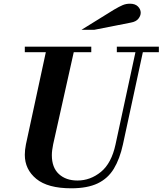

<svg xmlns="http://www.w3.org/2000/svg" viewBox="-20 -1006 878 1037"><path d="M365 11Q238 11 176 -40Q114 -91 114 -170Q114 -183 115.5 -197Q117 -211 120 -226L234 -754H385L267 -226Q264 -211 262 -196Q260 -181 260 -168Q260 -101 298 -66Q336 -31 398 -31Q468 -31 525 -77.5Q582 -124 604 -226L718 -754H758L644 -226Q627 -148 595 -95Q563 -42 507.5 -15.5Q452 11 365 11ZM114 -724V-754H473V-724ZM611 -724V-754H838V-724ZM420 -845 596 -954Q625 -971 643 -978.5Q661 -986 682 -986Q710 -986 725 -971Q740 -956 740 -937Q740 -921 727.5 -905Q715 -889 687 -884L489 -845Z"/></svg>

Font: Libre Bodoni
Style: Italic
Weight: 400
Italic angle: -13°
Designer: Pablo Impallari, Rodrigo Fuenzalida
Foundry: Impallari Type
Version: Version 2.005;gftools[0.9.23]